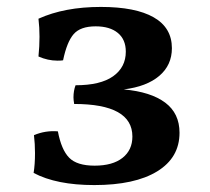

<svg xmlns="http://www.w3.org/2000/svg" viewBox="-20 -527 606 554"><path d="M498 -144Q498 -72 433.5 -32.5Q369 7 252 7Q143 7 77 -28Q81 -53 81 -85Q81 -112 78 -137Q111 -151 147 -148Q157 -95 179.5 -72Q202 -49 253 -49Q305 -49 333.5 -71.5Q362 -94 362 -133Q362 -227 194 -227Q192 -239 192 -246Q192 -265 198 -281Q270 -281 306.5 -307Q343 -333 343 -378Q343 -413 320 -432Q297 -451 256 -451Q212 -451 192.5 -428.5Q173 -406 162 -353Q157 -352 146 -352Q118 -352 91 -364Q94 -393 94 -421Q94 -448 91 -473Q166 -507 271 -507Q371 -507 423.5 -477Q476 -447 476 -388Q476 -339 439.5 -308Q403 -277 337 -269Q415 -262 456.5 -231Q498 -200 498 -144Z"/></svg>

Font: Vollkorn SC SemiBold
Style: Regular
Weight: 600
Designer: Friedrich Althausen
Foundry: Friedrich Althausen
Version: Version 4.015